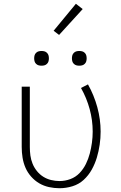

<svg xmlns="http://www.w3.org/2000/svg" viewBox="-20 -989 640 1017"><path d="M295 8Q267 8 239.5 2Q212 -4 188 -18Q164 -32 145 -53.5Q126 -75 115 -100.5Q104 -126 99.5 -154Q95 -182 95 -210V-530H138V-210Q138 -187 141 -165Q144 -143 152.5 -122Q161 -101 175.5 -83Q190 -65 209 -53Q228 -41 250.5 -35.5Q273 -30 295 -30Q325 -30 353 -40.5Q381 -51 401.5 -72.5Q422 -94 435 -120.5Q448 -147 455.5 -175.5Q463 -204 467 -233.5Q471 -263 471 -292Q471 -352 455 -411Q439 -470 409 -523L446 -542Q478 -485 495.5 -421Q513 -357 513 -292Q513 -257 508 -222.5Q503 -188 493 -154.5Q483 -121 466 -90.5Q449 -60 423.5 -36.5Q398 -13 364 -2.5Q330 8 295 8ZM400 -641Q392 -641 384.5 -643Q377 -645 371 -651Q365 -657 363 -664.5Q361 -672 361 -680Q361 -688 363 -695.5Q365 -703 371 -709Q377 -715 384.5 -717Q392 -719 400 -719Q408 -719 415.5 -717Q423 -715 429 -709Q435 -703 437 -695.5Q439 -688 439 -680Q439 -672 437 -664.5Q435 -657 429 -651Q423 -645 415.5 -643Q408 -641 400 -641ZM200 -641Q192 -641 184.5 -643Q177 -645 171 -651Q165 -657 163 -664.5Q161 -672 161 -680Q161 -688 163 -695.5Q165 -703 171 -709Q177 -715 184.5 -717Q192 -719 200 -719Q208 -719 215.5 -717Q223 -715 229 -709Q235 -703 237 -695.5Q239 -688 239 -680Q239 -672 237 -664.5Q235 -657 229 -651Q223 -645 215.5 -643Q208 -641 200 -641ZM293 -804 264 -826 382 -969 418 -941Z"/></svg>

Font: Iosevka Curly XLtEx
Style: Regular
Weight: 200
Width: 7
Monospace: yes
Designer: Belleve Invis
Foundry: Belleve Invis
Version: Version 11.1.0; ttfautohint (v1.8.3)